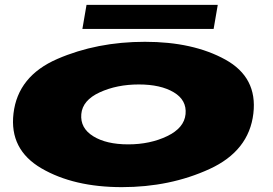

<svg xmlns="http://www.w3.org/2000/svg" viewBox="-20 -765 1122 790"><path d="M481.5 5Q283.5 5 150.8 -72.2Q18 -149.5 35.5 -298Q53.5 -452 216 -522.5Q378.5 -593 576.5 -593Q774.5 -593 907.2 -519.8Q1040 -446.5 1022.5 -298Q1004.5 -144 842 -69.5Q679.5 5 481.5 5ZM507.5 -171Q597.5 -171 667.8 -204.8Q738 -238.5 743.5 -295.5Q749 -353 695 -385.2Q641 -417.5 551 -417.5Q461 -417.5 390.2 -385Q319.5 -352.5 314.5 -295.5Q309.5 -238 363.5 -204.5Q417.5 -171 507.5 -171ZM319 -646 336 -745H876L859 -646Z"/></svg>

Font: Anybody UltraExpanded Black
Style: Italic
Weight: 900
Width: 9
Italic angle: -10°
Designer: Tyler Finck
Foundry: Etcetera Type Company
Version: Version 1.010; ttfautohint (v1.8.3) -l 8 -r 50 -G 200 -x 14 